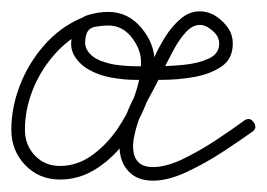

<svg xmlns="http://www.w3.org/2000/svg" viewBox="-22 -300 471 339"><path d="M119 -267Q130 -272 135 -262Q140 -251 129 -246Q98 -231 73.5 -203Q49 -175 35.5 -140.5Q22 -106 22 -71Q22 -44 39.5 -25.5Q57 -7 84 -7Q114 -7 140 -25.5Q166 -44 185.5 -72.5Q205 -101 216 -132Q227 -163 227 -190Q227 -213 210.5 -234Q194 -255 169 -255Q160 -255 147.5 -253Q135 -251 131 -241Q125 -222 132.5 -210.5Q140 -199 155 -193Q170 -187 187 -185Q204 -183 217 -183Q217 -183 217 -183Q217 -183 217 -183Q217 -183 217 -183Q217 -183 217 -183Q228 -183 252 -183Q276 -183 302 -185.5Q328 -188 346.5 -196.5Q365 -205 365 -223Q365 -233 358.5 -240.5Q352 -248 343 -253Q337 -256 331 -256Q318 -256 306.5 -243.5Q295 -231 286.5 -215.5Q278 -200 273 -190Q258 -158 239 -123.5Q220 -89 214 -54Q214 -54 214 -54Q214 -54 214 -54Q213 -48 213 -42Q213 -5 248 -5Q272 -5 302.5 -20Q333 -35 361.5 -54Q390 -73 409 -87Q419 -94 426 -84Q433 -74 423 -67Q402 -52 371.5 -32Q341 -12 308 3.5Q275 19 248 19Q220 19 204.5 2Q189 -15 189 -42Q189 -50 190 -58Q190 -58 190 -58Q190 -58 190 -58Q197 -95 216 -130.5Q235 -166 251 -200Q258 -216 269.5 -234.5Q281 -253 296.5 -266.5Q312 -280 331 -280Q343 -280 355 -274Q369 -266 379 -253Q389 -240 389 -223Q389 -196 369 -182.5Q349 -169 320.5 -164Q292 -159 263.5 -159Q235 -159 217 -159Q217 -159 217 -159Q217 -159 217 -159Q217 -159 217 -159Q217 -159 217 -159Q197 -159 174.5 -163Q152 -167 134 -177.5Q116 -188 107.5 -205Q99 -222 109 -249Q115 -268 133.5 -273.5Q152 -279 169 -279Q204 -279 227.5 -251Q251 -223 251 -190Q251 -158 238 -122.5Q225 -87 202.5 -55Q180 -23 149.5 -3Q119 17 84 17Q47 17 22.5 -8.5Q-2 -34 -2 -71Q-2 -110 13 -149Q28 -188 55.5 -219.5Q83 -251 119 -267Q119 -267 119 -267Q119 -267 119 -267Z"/></svg>

Font: FRB American Cursive Light
Style: Italic
Weight: 300
Italic angle: -25°
Version: Version 2.0;Modular Font Editor K font №1